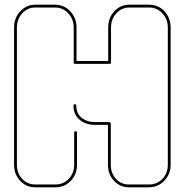

<svg xmlns="http://www.w3.org/2000/svg" viewBox="-20 -798 787 818"><path d="M130 0Q92 0 66 -27.5Q40 -55 40 -96V-681Q40 -722 66.5 -750Q93 -778 130 -778H214Q253 -778 279.5 -749.5Q306 -721 306 -681V-538H441V-681Q441 -722 467 -750Q493 -778 531 -778H615Q655 -778 681 -749.5Q707 -721 707 -681V-96Q707 -56 680 -28Q653 0 615 0H529Q492 0 466 -27.5Q440 -55 440 -96V-266H384Q345 -266 319 -288Q293 -310 293 -348Q293 -354 299 -354Q305 -354 305 -348Q305 -315 327.5 -296.5Q350 -278 384 -278H444Q452 -278 452 -270V-96Q452 -60 474 -36Q496 -12 529 -12H615Q649 -12 672 -36Q695 -60 695 -96V-681Q695 -716 672 -741Q649 -766 615 -766H531Q498 -766 475.5 -741Q453 -716 453 -681V-531Q453 -526 447 -526H299Q294 -526 294 -531V-681Q294 -716 271 -741Q248 -766 214 -766H130Q97 -766 74.5 -741Q52 -716 52 -681V-96Q52 -60 74.5 -36Q97 -12 130 -12H216Q250 -12 273 -36Q296 -60 296 -96V-233Q296 -239 302 -239Q308 -239 308 -233V-96Q308 -55 281.5 -27.5Q255 0 216 0Z"/></svg>

Font: Moirai One
Style: Regular
Weight: 400
Designer: Jiyeon Park
Foundry: JAMO
Version: Version 1.000; ttfautohint (v1.8.4.7-5d5b);gftools[0.9.29]